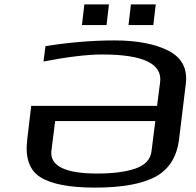

<svg xmlns="http://www.w3.org/2000/svg" viewBox="-20 -844 891 874"><path d="M122 -362 104 -209C94 -127 113 -70 163 -38C213 -6 296 10 412 10C536 10 628 -7 689 -40C749 -73 785 -130 795 -209L826 -464C834 -532 807 -582 747 -613C686 -644 604 -660 501 -660C399 -660 294 -651 187 -634L178 -564C287 -585 376 -596 446 -596C631 -596 719 -554 709 -471L695 -362ZM231 -293H687L670 -158C666 -119 641 -92 597 -77C554 -62 496 -54 423 -54C276 -54 206 -89 214 -158ZM465 -730 476 -824H364L353 -730ZM678 -730 689 -824H576L565 -730Z"/></svg>

Font: Gamestation Extended
Style: Italic
Weight: 400
Width: 7
Designer: Jonas Hecksher
Foundry: Jonas Hecksher, Playtypeª, e-types AS
Version: Version 1.003